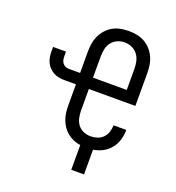

<svg xmlns="http://www.w3.org/2000/svg" viewBox="-158 -870 1066 1160"><g transform="rotate(20 375.0 -289.5)"><path d="M431 164V5Q408 2 386.5 -7Q365 -16 347 -30.5Q329 -45 316 -64Q303 -83 295 -104.5Q287 -126 284 -149Q281 -172 281 -195V-331H208Q190 -331 172 -334Q154 -337 138 -345.5Q122 -354 109 -367Q96 -380 88 -396.5Q80 -413 77 -431Q74 -449 74 -467V-496H157V-467Q157 -456 159 -444.5Q161 -433 168 -423.5Q175 -414 185.5 -409Q196 -404 208 -404H281V-540Q281 -567 285 -593Q289 -619 300 -643Q311 -667 329 -687Q347 -707 370 -720Q393 -733 419.5 -738Q446 -743 472 -743Q499 -743 525 -738Q551 -733 574 -720Q597 -707 615 -687Q633 -667 644 -643Q655 -619 659 -593Q663 -567 663 -540V-331H364V-195Q364 -171 369 -147Q374 -123 388 -104Q402 -85 424.5 -75.5Q447 -66 471 -66Q493 -66 514 -73Q535 -80 550 -95.5Q565 -111 572 -132Q579 -153 579 -175V-176H661V-174Q661 -142 651.5 -111Q642 -80 622 -55Q602 -30 573.5 -15Q545 0 513 5V164ZM364 -404H581V-540Q581 -564 575.5 -588Q570 -612 555.5 -631Q541 -650 518.5 -660Q496 -670 472 -670Q448 -670 425.5 -660Q403 -650 388.5 -631Q374 -612 369 -588Q364 -564 364 -540Z"/></g></svg>

Font: Iosevka Plex Etoile
Style: Regular
Weight: 400
Designer: Belleve Invis
Foundry: Belleve Invis
Version: Version 25.1.1; ttfautohint (v1.8.4)